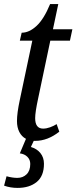

<svg xmlns="http://www.w3.org/2000/svg" viewBox="-23 -679 374 939"><path d="M163 -195Q149 -130 149 -101Q149 -50 188 -50Q204 -50 222 -56.5Q240 -63 254 -72L267 -35Q210 10 149 10H142L128 40Q157 48 174.5 69.5Q192 91 192 122Q192 182 156.5 211Q121 240 63 240Q28 240 -3 229L9 183Q38 191 62 191Q89 191 107 173.5Q125 156 125 123Q125 102 111 88Q97 74 74 71L104 0Q83 -11 71.5 -33.5Q60 -56 60 -87Q60 -126 74 -191L135 -480H74L83 -519Q120 -519 156 -552.5Q192 -586 222 -659H262L236 -536H331L319 -480H223Z"/></svg>

Font: Noto Serif Cond
Style: Italic
Weight: 400
Width: 3
Italic angle: -12°
Designer: Monotype Design Team
Foundry: Monotype Imaging Inc.
Version: Version 1.001